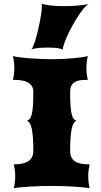

<svg xmlns="http://www.w3.org/2000/svg" viewBox="-20 -1001 539 1021"><path d="M53.7 0Q56.6 -12.2 58.8 -29.5Q61 -46.9 61 -65.4Q61 -82.5 58.6 -98.9Q56.2 -115.2 53.7 -127Q75.7 -127 94.5 -130.4Q113.3 -133.8 127.2 -141.8Q141.1 -149.9 149.2 -163.8Q157.2 -177.7 157.2 -198.7Q157.2 -239.7 155 -269Q152.8 -298.3 148.7 -317.4Q144.5 -336.4 138.2 -346.4Q131.8 -356.4 123.5 -358.9Q132.3 -361.8 138.7 -369.4Q145 -377 149.2 -394Q153.3 -411.1 155.3 -439.7Q157.2 -468.3 157.2 -513.2Q157.2 -532.7 148.2 -544.9Q139.2 -557.1 124.8 -564.2Q110.4 -571.3 92.8 -573.7Q75.2 -576.2 58.1 -576.2H48.8Q51.3 -587.9 53.7 -603.3Q56.2 -618.7 56.2 -635.7Q56.2 -653.8 54 -672.4Q51.8 -690.9 48.8 -703.1Q58.1 -699.7 81.3 -696.5Q104.5 -693.4 133.8 -691.2Q163.1 -689 195.3 -687.5Q227.5 -686 255.4 -686Q283.7 -686 313.5 -687.5Q343.3 -689 369.6 -691.4Q396 -693.8 416.5 -696.8Q437 -699.7 446.8 -703.1Q443.8 -690.9 441.7 -672.4Q439.5 -653.8 439.5 -635.7Q439.5 -618.7 441.9 -603.3Q444.3 -587.9 446.8 -576.2H436.5Q418.5 -576.2 403.3 -573.7Q388.2 -571.3 377 -564.2Q365.7 -557.1 359.4 -544.9Q353 -532.7 353 -513.2Q353 -468.3 355 -439.7Q356.9 -411.1 361.1 -394Q365.2 -377 371.6 -369.4Q377.9 -361.8 386.7 -358.9Q378.4 -356.4 372.1 -346.4Q365.7 -336.4 361.6 -317.4Q357.4 -298.3 355.2 -269Q353 -239.7 353 -198.7Q353 -177.7 360.1 -163.8Q367.2 -149.9 380.4 -141.8Q393.6 -133.8 412.8 -130.4Q432.1 -127 456.5 -127Q454.1 -115.2 451.7 -98.9Q449.2 -82.5 449.2 -65.4Q449.2 -46.9 451.4 -29.5Q453.6 -12.2 456.5 0Q442.4 -2.9 418.7 -5.1Q395 -7.3 366.9 -9Q338.9 -10.7 309.6 -11.5Q280.3 -12.2 255.4 -12.2Q230.5 -12.2 200.9 -11.5Q171.4 -10.7 143.3 -9Q115.2 -7.3 91.3 -5.1Q67.4 -2.9 53.7 0ZM146 -737.3Q150.9 -742.2 157.2 -757.3Q163.6 -772.5 169.9 -793.7Q176.3 -814.9 182.1 -839.8Q188 -864.7 192.6 -888.7Q197.3 -912.6 200 -933.6Q202.6 -954.6 202.6 -967.8Q202.6 -977.1 201.2 -981.4Q218.8 -975.6 248.8 -971.9Q278.8 -968.3 318.4 -968.3Q336.4 -968.3 356.7 -969Q377 -969.7 395.5 -971.4Q414.1 -973.1 429 -975.6Q443.8 -978 452.1 -981.4Q439 -973.1 423.8 -954.6Q408.7 -936 393.3 -912.1Q377.9 -888.2 363.5 -861.6Q349.1 -835 338.1 -810.8Q327.1 -786.6 320.6 -767.6Q314 -748.5 314 -740.2Q314 -739.3 314.2 -738.8Q314.5 -738.3 314.5 -737.3Q306.2 -742.2 286.4 -745.1Q266.6 -748 234.4 -748Q218.8 -748 204.3 -747.3Q189.9 -746.6 178.2 -745.1Q166.5 -743.7 158 -741.7Q149.4 -739.7 146 -737.3Z"/></svg>

Font: Arbutus
Style: Regular
Weight: 400
Designer: Karolina Lach
Foundry: Sorkin Type Co.
Version: Version 1.003